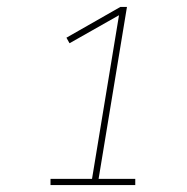

<svg xmlns="http://www.w3.org/2000/svg" viewBox="-20 -858 540 555"><path d="M126 -323V-341H246L324 -814L181 -733L172 -749L328 -838H347L265 -341H371V-323Z"/></svg>

Font: Iosevka Slab Thin Oblique
Style: Regular
Weight: 100
Italic angle: -9°
Monospace: yes
Designer: Belleve Invis
Foundry: Belleve Invis
Version: Version 11.1.0; ttfautohint (v1.8.3)